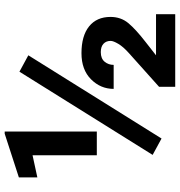

<svg xmlns="http://www.w3.org/2000/svg" viewBox="5 -756 751 801"><g transform="rotate(-90 380.5 -355.5)"><path d="M550.3 -612.8 203.1 -57.1 134.8 -94.2 481.9 -649.9ZM232.4 -711.4V-327.1H133.3V-595.2L41 -575.2V-652.3L223.1 -711.4ZM721.7 -80.1V0H418.9V-67.4L559.1 -192.9Q585.9 -216.8 598.1 -237.5Q610.4 -258.3 610.4 -269.5Q610.4 -288.1 598.4 -299.3Q586.4 -310.5 563.5 -310.5Q536.6 -310.5 523.4 -294.4Q510.3 -278.3 510.3 -256.8H410.2Q410.2 -311.5 450.2 -351.3Q490.2 -391.1 559.1 -391.1Q631.3 -391.1 670.9 -359.4Q710.4 -327.6 710.4 -270Q710.4 -226.6 684.3 -195.3Q658.2 -164.1 604.5 -122.6L550.3 -80.1Z"/></g></svg>

Font: RobotoDEMO
Style: Regular
Weight: 400
Designer: Christian Robertson
Foundry: Google
Version: Version 2.136